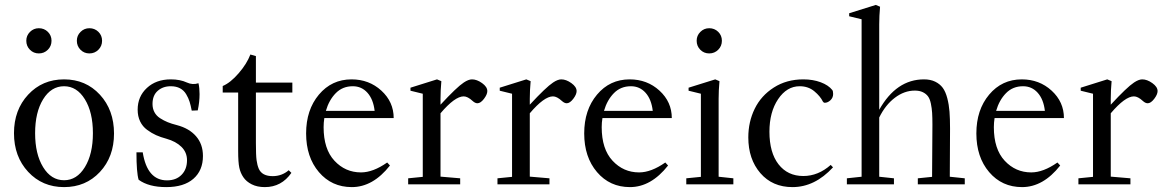

<svg xmlns="http://www.w3.org/2000/svg" viewBox="-20 -746 4714 777"><path d="M86.4 -581.1Q86.4 -602.1 101.3 -616.9Q116.2 -631.8 137.2 -631.8Q158.7 -631.8 173.6 -617.2Q188.5 -602.5 188.5 -581.1Q188.5 -559.6 173.6 -544.7Q158.7 -529.8 137.2 -529.8Q115.7 -529.8 101.1 -544.7Q86.4 -559.6 86.4 -581.1ZM291 -581.1Q291 -602.1 305.9 -616.9Q320.8 -631.8 341.8 -631.8Q363.3 -631.8 378.2 -617.2Q393.1 -602.5 393.1 -581.1Q393.1 -559.6 378.2 -544.7Q363.3 -529.8 341.8 -529.8Q320.3 -529.8 305.7 -544.7Q291 -559.6 291 -581.1ZM36.6 -207Q36.6 -301.3 94 -363Q151.4 -424.8 239.3 -424.8Q327.1 -424.8 384.3 -362.8Q441.4 -300.8 441.4 -205.6Q441.4 -111.3 384.3 -50Q327.1 11.2 239.3 11.2Q151.4 11.2 94 -50.5Q36.6 -112.3 36.6 -207ZM239.3 -16.6Q291 -16.6 323.5 -69.6Q356 -122.6 356 -207Q356 -291.5 323.5 -344.2Q291 -397 239.3 -397Q187 -397 154.5 -344.2Q122.1 -291.5 122.1 -207Q122.1 -122.6 154.5 -69.6Q187 -16.6 239.3 -16.6Z M541 -18.6Q532.2 -47.9 532.2 -129.4H557.6Q575.7 -16.1 655.8 -16.1Q692.9 -16.1 714.8 -38.6Q736.8 -61 736.8 -97.7Q736.8 -129.4 714.4 -151.6Q691.9 -173.8 653.3 -184.6Q629.9 -190.9 611.8 -199Q593.8 -207 575.4 -220.5Q557.1 -233.9 547.1 -254.6Q537.1 -275.4 537.1 -302.2Q537.1 -355.5 574.5 -390.1Q611.8 -424.8 671.4 -424.8Q709 -424.8 736.3 -412.1Q759.3 -401.4 783.2 -409.2Q787.6 -390.1 787.6 -365.2Q787.6 -333 780.3 -299.3L755.9 -298.3Q752 -319.3 747.3 -334.2Q742.7 -349.1 733.4 -364.7Q724.1 -380.4 708.5 -388.7Q692.9 -397 670.9 -397Q639.2 -397 618.2 -378.4Q597.2 -359.9 597.2 -325.2Q597.2 -306.6 605 -292Q612.8 -277.3 627.9 -267.6Q643.1 -257.8 658.7 -251.5Q674.3 -245.1 695.8 -239.7Q745.6 -226.6 773.4 -194.6Q801.3 -162.6 801.3 -114.7Q801.3 -56.2 762.7 -22.5Q724.1 11.2 652.8 11.2Q581.5 11.2 541 -18.6Z M1051.8 11.2Q1021 11.2 998.8 0Q976.6 -11.2 964.8 -28.8Q953.1 -45.9 948.5 -67.4Q943.8 -88.9 943.8 -135.7V-371.6H881.3V-397.9Q912.6 -411.1 945.8 -449.5Q979 -487.8 993.2 -525.4L1015.6 -519V-411.6H1163.1V-371.6H1015.6V-167.5Q1015.6 -118.2 1018.3 -97.9Q1021 -77.6 1027.3 -63Q1040.5 -33.2 1083.5 -33.2Q1120.6 -33.2 1148.4 -57.1L1159.2 -46.4Q1119.1 11.2 1051.8 11.2Z M1403.8 11.2Q1322.3 11.2 1270.5 -49.6Q1218.8 -110.4 1218.8 -206.1Q1218.8 -301.3 1270.5 -363Q1322.3 -424.8 1402.8 -424.8Q1473.6 -424.8 1523.4 -379.2Q1573.2 -333.5 1573.2 -268.1H1292.5Q1289.6 -250 1289.6 -231.4Q1289.6 -142.6 1333.5 -95.5Q1377.4 -48.3 1440.9 -48.3Q1489.7 -48.3 1546.9 -88.4L1558.1 -76.2Q1489.3 11.2 1403.8 11.2ZM1407.7 -397Q1366.2 -397 1338.9 -369.1Q1311.5 -341.3 1298.8 -297.4H1496.1Q1490.7 -344.2 1467 -370.6Q1443.4 -397 1407.7 -397Z M1631.8 0V-24.4L1690.9 -30.3V-366.7L1641.1 -378.9V-391.1L1748.5 -424.8L1766.1 -417.5Q1762.7 -379.9 1762.7 -346.2V-322.3Q1828.1 -393.1 1856.9 -412.1Q1876 -424.8 1890.1 -424.8Q1909.7 -424.8 1930.9 -409.7Q1952.1 -394.5 1952.1 -377.4Q1952.1 -363.8 1938.5 -345.9Q1924.8 -328.1 1912.1 -328.1Q1902.8 -328.1 1892.6 -337.4Q1872.6 -356 1856.4 -356Q1820.8 -356 1762.7 -287.6V-31.2L1842.3 -24.4V0Z M1993.2 0V-24.4L2052.2 -30.3V-366.7L2002.4 -378.9V-391.1L2109.9 -424.8L2127.4 -417.5Q2124 -379.9 2124 -346.2V-322.3Q2189.5 -393.1 2218.3 -412.1Q2237.3 -424.8 2251.5 -424.8Q2271 -424.8 2292.2 -409.7Q2313.5 -394.5 2313.5 -377.4Q2313.5 -363.8 2299.8 -345.9Q2286.1 -328.1 2273.4 -328.1Q2264.2 -328.1 2253.9 -337.4Q2233.9 -356 2217.8 -356Q2182.1 -356 2124 -287.6V-31.2L2203.6 -24.4V0Z M2529.3 11.2Q2447.8 11.2 2396 -49.6Q2344.2 -110.4 2344.2 -206.1Q2344.2 -301.3 2396 -363Q2447.8 -424.8 2528.3 -424.8Q2599.1 -424.8 2648.9 -379.2Q2698.7 -333.5 2698.7 -268.1H2418Q2415 -250 2415 -231.4Q2415 -142.6 2459 -95.5Q2502.9 -48.3 2566.4 -48.3Q2615.2 -48.3 2672.4 -88.4L2683.6 -76.2Q2614.7 11.2 2529.3 11.2ZM2533.2 -397Q2491.7 -397 2464.4 -369.1Q2437 -341.3 2424.3 -297.4H2621.6Q2616.2 -344.2 2592.5 -370.6Q2568.8 -397 2533.2 -397Z M2799.3 -581.1Q2799.3 -602.1 2814.2 -616.9Q2829.1 -631.8 2850.1 -631.8Q2871.6 -631.8 2886.5 -617.2Q2901.4 -602.5 2901.4 -581.1Q2901.4 -559.6 2886.5 -544.7Q2871.6 -529.8 2850.1 -529.8Q2828.6 -529.8 2814 -544.7Q2799.3 -559.6 2799.3 -581.1ZM2757.3 0V-24.4L2816.4 -30.3V-366.7L2766.6 -378.9V-391.1L2874.5 -424.8L2891.6 -417.5Q2888.2 -379.9 2888.2 -346.2V-30.8L2947.8 -24.4V0Z M3187 11.2Q3106 11.2 3057.1 -45.4Q3008.3 -102.1 3008.3 -189.9Q3008.3 -252.9 3034.2 -305.9Q3060.1 -358.9 3111.6 -391.8Q3163.1 -424.8 3231 -424.8Q3270 -424.8 3301.3 -413.1Q3332.5 -401.4 3348.1 -381.8Q3351.6 -377.4 3351.6 -365.7Q3351.6 -350.6 3340.6 -340.3Q3329.6 -330.1 3317.9 -330.1Q3313 -330.1 3310.1 -335Q3299.8 -356.4 3275.4 -376.7Q3251 -397 3216.3 -397Q3164.1 -397 3128.9 -344.7Q3093.8 -292.5 3093.8 -212.9Q3093.8 -128.4 3130.6 -81.1Q3167.5 -33.7 3231 -33.7Q3291 -33.7 3341.8 -78.6L3351.1 -68.8Q3277.3 11.2 3187 11.2Z M3407.2 0V-24.4L3466.8 -30.8V-668L3416.5 -680.2V-692.4L3524.4 -726.1L3541.5 -718.8Q3538.1 -681.2 3538.1 -647.5V-301.8Q3607.4 -424.8 3719.2 -424.8Q3745.6 -424.8 3764.6 -415.5Q3783.7 -406.2 3795.2 -390.6Q3806.6 -375 3813.5 -348.9Q3820.3 -322.8 3822.5 -294.4Q3824.7 -266.1 3824.7 -226.1Q3824.7 -159.7 3823.7 -30.8L3884.3 -24.4V0H3694.3V-24.4L3752 -30.3Q3753.4 -239.7 3753.4 -240.7Q3753.4 -270.5 3752.2 -289.3Q3751 -308.1 3747.1 -326.9Q3743.2 -345.7 3735.4 -356.2Q3727.5 -366.7 3714.4 -373Q3701.2 -379.4 3682.1 -379.4Q3639.6 -379.4 3601.3 -350.3Q3563 -321.3 3538.1 -270.5V-30.8L3597.7 -24.4V0Z M4116.2 11.2Q4034.7 11.2 3982.9 -49.6Q3931.2 -110.4 3931.2 -206.1Q3931.2 -301.3 3982.9 -363Q4034.7 -424.8 4115.2 -424.8Q4186 -424.8 4235.8 -379.2Q4285.6 -333.5 4285.6 -268.1H4004.9Q4002 -250 4002 -231.4Q4002 -142.6 4045.9 -95.5Q4089.8 -48.3 4153.3 -48.3Q4202.1 -48.3 4259.3 -88.4L4270.5 -76.2Q4201.7 11.2 4116.2 11.2ZM4120.1 -397Q4078.6 -397 4051.3 -369.1Q4023.9 -341.3 4011.2 -297.4H4208.5Q4203.1 -344.2 4179.4 -370.6Q4155.8 -397 4120.1 -397Z M4344.2 0V-24.4L4403.3 -30.3V-366.7L4353.5 -378.9V-391.1L4460.9 -424.8L4478.5 -417.5Q4475.1 -379.9 4475.1 -346.2V-322.3Q4540.5 -393.1 4569.3 -412.1Q4588.4 -424.8 4602.5 -424.8Q4622.1 -424.8 4643.3 -409.7Q4664.6 -394.5 4664.6 -377.4Q4664.6 -363.8 4650.9 -345.9Q4637.2 -328.1 4624.5 -328.1Q4615.2 -328.1 4605 -337.4Q4585 -356 4568.8 -356Q4533.2 -356 4475.1 -287.6V-31.2L4554.7 -24.4V0Z"/></svg>

Font: Elstob 18pt
Style: Regular
Weight: 400
Designer: Peter S. Baker
Version: Version 1.015